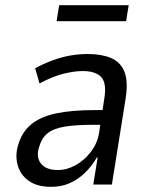

<svg xmlns="http://www.w3.org/2000/svg" viewBox="-20 -714 572 743"><path d="M178 9Q124 9 91.5 -14Q59 -37 48.5 -74.5Q38 -112 50 -152Q65 -204 101.5 -233.5Q138 -263 198.5 -275.5Q259 -288 349 -288H391L383 -231H336Q273 -231 230.5 -224Q188 -217 164.5 -198.5Q141 -180 131 -144Q119 -106 138.5 -81Q158 -56 204 -56Q239 -56 273 -75Q307 -94 332.5 -127.5Q358 -161 364 -204L384 -335Q393 -393 371.5 -416Q350 -439 300 -439Q267 -439 225 -428.5Q183 -418 133 -391L116 -450Q152 -469 186.5 -481.5Q221 -494 254.5 -499.5Q288 -505 319 -505Q372 -505 408.5 -490Q445 -475 460.5 -439Q476 -403 467 -338L413 0H341L358 -105H355Q336 -72 309.5 -46Q283 -20 250.5 -5.5Q218 9 178 9ZM199 -632 209 -694H478L468 -632Z"/></svg>

Font: Nunito Sans 7pt Condensed
Style: Italic
Weight: 400
Width: 3
Italic angle: -9°
Designer: Vernon Adams
Foundry: Vernon Adams
Version: Version 3.101;gftools[0.9.27]